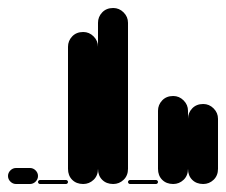

<svg xmlns="http://www.w3.org/2000/svg" viewBox="-20 -460 565 480"><path d="M20 -40Q12 -40 6 -34Q0 -28 0 -20Q0 -12 6 -6Q12 0 20 0H55Q63 0 69 -6Q75 -12 75 -20Q75 -28 69 -34Q63 -40 55 -40Z M80 -10Q78 -10 76.5 -8.5Q75 -7 75 -5Q75 -3 76.5 -1.5Q78 0 80 0H145Q147 0 148.5 -1.5Q150 -3 150 -5Q150 -7 148.5 -8.5Q147 -10 145 -10Z M150 -38H225V-343H150ZM188 -75Q171 -75 160.5 -64Q150 -53 150 -38Q150 -21 160.5 -10.5Q171 0 188 0Q203 0 214 -10.5Q225 -21 225 -38Q225 -53 214 -64Q203 -75 188 -75ZM188 -380Q171 -380 160.5 -369Q150 -358 150 -343Q150 -326 160.5 -315.5Q171 -305 188 -305Q203 -305 214 -315.5Q225 -326 225 -343Q225 -358 214 -369Q203 -380 188 -380Z M225 -38H300V-403H225ZM263 -75Q246 -75 235.5 -64Q225 -53 225 -38Q225 -21 235.5 -10.5Q246 0 263 0Q278 0 289 -10.5Q300 -21 300 -38Q300 -53 289 -64Q278 -75 263 -75ZM263 -440Q246 -440 235.5 -429Q225 -418 225 -403Q225 -386 235.5 -375.5Q246 -365 263 -365Q278 -365 289 -375.5Q300 -386 300 -403Q300 -418 289 -429Q278 -440 263 -440Z M305 -10Q303 -10 301.5 -8.5Q300 -7 300 -5Q300 -3 301.5 -1.5Q303 0 305 0H370Q372 0 373.5 -1.5Q375 -3 375 -5Q375 -7 373.5 -8.5Q372 -10 370 -10Z M375 -38H450V-183H375ZM413 -75Q396 -75 385.5 -64Q375 -53 375 -38Q375 -21 385.5 -10.5Q396 0 413 0Q428 0 439 -10.5Q450 -21 450 -38Q450 -53 439 -64Q428 -75 413 -75ZM413 -220Q396 -220 385.5 -209Q375 -198 375 -183Q375 -166 385.5 -155.5Q396 -145 413 -145Q428 -145 439 -155.5Q450 -166 450 -183Q450 -198 439 -209Q428 -220 413 -220Z M450 -38H525V-163H450ZM488 -75Q471 -75 460.5 -64Q450 -53 450 -38Q450 -21 460.5 -10.5Q471 0 488 0Q503 0 514 -10.5Q525 -21 525 -38Q525 -53 514 -64Q503 -75 488 -75ZM488 -200Q471 -200 460.5 -189Q450 -178 450 -163Q450 -146 460.5 -135.5Q471 -125 488 -125Q503 -125 514 -135.5Q525 -146 525 -163Q525 -178 514 -189Q503 -200 488 -200Z"/></svg>

Font: Wavefont Medium
Style: Regular
Weight: 500
Version: Version 3.004;gftools[0.9.33]